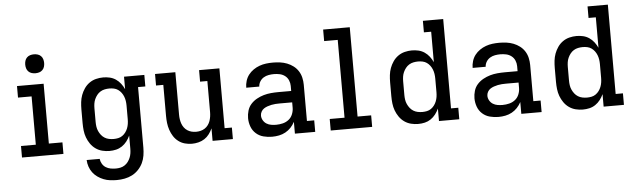

<svg xmlns="http://www.w3.org/2000/svg" viewBox="-55 -955 4610 1394"><g transform="rotate(-5 2250.0 -258.0)"><path d="M74 0V-84H182V-436H83V-520H277V-84H376V0ZM225 -601Q211 -601 197.5 -605Q184 -609 174 -619Q164 -629 160 -642.5Q156 -656 156 -670Q156 -684 160 -697.5Q164 -711 174 -721Q184 -731 197.5 -735Q211 -739 225 -739Q239 -739 252.5 -735Q266 -731 276 -721Q286 -711 290 -697.5Q294 -684 294 -670Q294 -656 290 -642.5Q286 -629 276 -619Q266 -609 252.5 -605Q239 -601 225 -601Z M746 223Q722 223 697.5 220Q673 217 650 208Q627 199 606.5 184.5Q586 170 571.5 150.5Q557 131 549 107.5Q541 84 540 59H635Q637 78 647 95Q657 112 673 122Q689 132 708 135.5Q727 139 746 139Q763 139 779.5 135.5Q796 132 810.5 122.5Q825 113 835 99.5Q845 86 851.5 70.5Q858 55 860.5 38.5Q863 22 863 5V-91Q853 -69 838 -49.5Q823 -30 803 -16.5Q783 -3 759.5 2.5Q736 8 711 8Q685 8 659 1.5Q633 -5 611 -20.5Q589 -36 573.5 -58.5Q558 -81 549 -105.5Q540 -130 537 -156.5Q534 -183 534 -210V-310Q534 -337 537 -363.5Q540 -390 549 -414.5Q558 -439 573.5 -461.5Q589 -484 611 -499.5Q633 -515 659 -521.5Q685 -528 711 -528Q736 -528 759.5 -522.5Q783 -517 803 -503.5Q823 -490 838 -470.5Q853 -451 863 -429V-520H1011V-436H958V5Q958 34 953.5 62.5Q949 91 936.5 117Q924 143 903.5 164.5Q883 186 857.5 199Q832 212 803.5 217.5Q775 223 746 223ZM749 -76Q766 -76 782.5 -79.5Q799 -83 812.5 -92.5Q826 -102 836 -115.5Q846 -129 852 -144.5Q858 -160 860.5 -176.5Q863 -193 863 -210V-310Q863 -327 860.5 -343.5Q858 -360 852 -375.5Q846 -391 836 -404.5Q826 -418 812.5 -427.5Q799 -437 782.5 -440.5Q766 -444 749 -444Q732 -444 715 -440.5Q698 -437 683.5 -428Q669 -419 658.5 -405.5Q648 -392 641 -376.5Q634 -361 631.5 -344Q629 -327 629 -310V-210Q629 -193 631.5 -176Q634 -159 641 -143.5Q648 -128 658.5 -114.5Q669 -101 683.5 -92Q698 -83 715 -79.5Q732 -76 749 -76Z M1312 8Q1286 8 1260.5 1Q1235 -6 1214 -22Q1193 -38 1179 -60Q1165 -82 1156.5 -107Q1148 -132 1145 -158Q1142 -184 1142 -210V-436H1089V-520H1237V-210Q1237 -193 1239.5 -176.5Q1242 -160 1247.5 -144.5Q1253 -129 1263 -115.5Q1273 -102 1287 -93Q1301 -84 1317 -80Q1333 -76 1350 -76Q1367 -76 1383 -80Q1399 -84 1413 -93Q1427 -102 1437 -115.5Q1447 -129 1452.5 -144.5Q1458 -160 1460.5 -176.5Q1463 -193 1463 -210V-436H1410V-520H1558V-84H1611V0H1463V-91Q1453 -69 1438.5 -49.5Q1424 -30 1404 -17Q1384 -4 1360 2Q1336 8 1312 8Z M1896 8Q1865 8 1834 0Q1803 -8 1779.5 -29Q1756 -50 1745 -80Q1734 -110 1734 -142Q1734 -169 1742 -196Q1750 -223 1768.5 -243.5Q1787 -264 1811.5 -277.5Q1836 -291 1862 -298.5Q1888 -306 1915.5 -308.5Q1943 -311 1971 -311H2063V-348Q2063 -369 2054.5 -389Q2046 -409 2029 -422Q2012 -435 1991 -439.5Q1970 -444 1948 -444Q1929 -444 1909.5 -440.5Q1890 -437 1873.5 -427Q1857 -417 1846.5 -400Q1836 -383 1835 -363H1740Q1740 -388 1747.5 -412.5Q1755 -437 1770 -456.5Q1785 -476 1806 -490.5Q1827 -505 1850.5 -513.5Q1874 -522 1898.5 -525Q1923 -528 1948 -528Q1975 -528 2001 -524.5Q2027 -521 2051.5 -511.5Q2076 -502 2097 -486Q2118 -470 2132 -448Q2146 -426 2152 -400Q2158 -374 2158 -348V-84H2211V0H2063V-86Q2051 -63 2033.5 -44.5Q2016 -26 1994 -14Q1972 -2 1947 3Q1922 8 1896 8ZM1933 -76Q1958 -76 1982 -82Q2006 -88 2025 -103Q2044 -118 2053.5 -141.5Q2063 -165 2063 -189V-228H1971Q1956 -228 1941 -227Q1926 -226 1911.5 -223Q1897 -220 1882.5 -215Q1868 -210 1856 -202Q1844 -194 1836.5 -180.5Q1829 -167 1829 -152Q1829 -134 1838.5 -117.5Q1848 -101 1863.5 -91.5Q1879 -82 1897 -79Q1915 -76 1933 -76Z M2324 0V-84H2432V-651H2333V-735H2527V-84H2626V0Z M2961 8Q2935 8 2909 1.5Q2883 -5 2861 -20.5Q2839 -36 2823.5 -58.5Q2808 -81 2799 -105.5Q2790 -130 2787 -156.5Q2784 -183 2784 -210V-310Q2784 -337 2787 -363.5Q2790 -390 2799 -414.5Q2808 -439 2823.5 -461.5Q2839 -484 2861 -499.5Q2883 -515 2909 -521.5Q2935 -528 2961 -528Q2986 -528 3009.5 -522.5Q3033 -517 3053 -503.5Q3073 -490 3088 -470.5Q3103 -451 3113 -429V-651H3060V-735H3208V-84H3261V0H3113V-91Q3103 -69 3088 -49.5Q3073 -30 3053 -16.5Q3033 -3 3009.5 2.5Q2986 8 2961 8ZM2999 -76Q3016 -76 3032.5 -79.5Q3049 -83 3062.5 -92.5Q3076 -102 3086 -115.5Q3096 -129 3102 -144.5Q3108 -160 3110.5 -176.5Q3113 -193 3113 -210V-310Q3113 -327 3110.5 -343.5Q3108 -360 3102 -375.5Q3096 -391 3086 -404.5Q3076 -418 3062.5 -427.5Q3049 -437 3032.5 -440.5Q3016 -444 2999 -444Q2982 -444 2965 -440.5Q2948 -437 2933.5 -428Q2919 -419 2908.5 -405.5Q2898 -392 2891 -376.5Q2884 -361 2881.5 -344Q2879 -327 2879 -310V-210Q2879 -193 2881.5 -176Q2884 -159 2891 -143.5Q2898 -128 2908.5 -114.5Q2919 -101 2933.5 -92Q2948 -83 2965 -79.5Q2982 -76 2999 -76Z M3546 8Q3515 8 3484 0Q3453 -8 3429.5 -29Q3406 -50 3395 -80Q3384 -110 3384 -142Q3384 -169 3392 -196Q3400 -223 3418.5 -243.5Q3437 -264 3461.5 -277.5Q3486 -291 3512 -298.5Q3538 -306 3565.5 -308.5Q3593 -311 3621 -311H3713V-348Q3713 -369 3704.5 -389Q3696 -409 3679 -422Q3662 -435 3641 -439.5Q3620 -444 3598 -444Q3579 -444 3559.5 -440.5Q3540 -437 3523.5 -427Q3507 -417 3496.5 -400Q3486 -383 3485 -363H3390Q3390 -388 3397.5 -412.5Q3405 -437 3420 -456.5Q3435 -476 3456 -490.5Q3477 -505 3500.5 -513.5Q3524 -522 3548.5 -525Q3573 -528 3598 -528Q3625 -528 3651 -524.5Q3677 -521 3701.5 -511.5Q3726 -502 3747 -486Q3768 -470 3782 -448Q3796 -426 3802 -400Q3808 -374 3808 -348V-84H3861V0H3713V-86Q3701 -63 3683.5 -44.5Q3666 -26 3644 -14Q3622 -2 3597 3Q3572 8 3546 8ZM3583 -76Q3608 -76 3632 -82Q3656 -88 3675 -103Q3694 -118 3703.5 -141.5Q3713 -165 3713 -189V-228H3621Q3606 -228 3591 -227Q3576 -226 3561.5 -223Q3547 -220 3532.5 -215Q3518 -210 3506 -202Q3494 -194 3486.5 -180.5Q3479 -167 3479 -152Q3479 -134 3488.5 -117.5Q3498 -101 3513.5 -91.5Q3529 -82 3547 -79Q3565 -76 3583 -76Z M4161 8Q4135 8 4109 1.5Q4083 -5 4061 -20.5Q4039 -36 4023.5 -58.5Q4008 -81 3999 -105.5Q3990 -130 3987 -156.5Q3984 -183 3984 -210V-310Q3984 -337 3987 -363.5Q3990 -390 3999 -414.5Q4008 -439 4023.5 -461.5Q4039 -484 4061 -499.5Q4083 -515 4109 -521.5Q4135 -528 4161 -528Q4186 -528 4209.5 -522.5Q4233 -517 4253 -503.5Q4273 -490 4288 -470.5Q4303 -451 4313 -429V-651H4260V-735H4408V-84H4461V0H4313V-91Q4303 -69 4288 -49.5Q4273 -30 4253 -16.5Q4233 -3 4209.5 2.5Q4186 8 4161 8ZM4199 -76Q4216 -76 4232.5 -79.5Q4249 -83 4262.5 -92.5Q4276 -102 4286 -115.5Q4296 -129 4302 -144.5Q4308 -160 4310.5 -176.5Q4313 -193 4313 -210V-310Q4313 -327 4310.5 -343.5Q4308 -360 4302 -375.5Q4296 -391 4286 -404.5Q4276 -418 4262.5 -427.5Q4249 -437 4232.5 -440.5Q4216 -444 4199 -444Q4182 -444 4165 -440.5Q4148 -437 4133.5 -428Q4119 -419 4108.5 -405.5Q4098 -392 4091 -376.5Q4084 -361 4081.5 -344Q4079 -327 4079 -310V-210Q4079 -193 4081.5 -176Q4084 -159 4091 -143.5Q4098 -128 4108.5 -114.5Q4119 -101 4133.5 -92Q4148 -83 4165 -79.5Q4182 -76 4199 -76Z"/></g></svg>

Font: Iosevka Etoile Medium
Style: Regular
Weight: 500
Designer: Belleve Invis
Foundry: Belleve Invis
Version: Version 22.1.2; ttfautohint (v1.8.4)